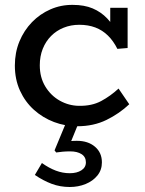

<svg xmlns="http://www.w3.org/2000/svg" viewBox="-20 -503 593 787"><path d="M296.9 14.5Q247.2 14.5 201.4 -2.8Q155.5 -20.2 119.2 -52.8Q82.9 -85.5 61.9 -131.5Q40.9 -177.6 40.9 -234.4Q40.9 -287.7 59.6 -333.1Q78.4 -378.5 111.2 -412.3Q144 -446 186.9 -464.7Q229.9 -483.5 278.2 -483Q325.6 -483 359.9 -468.5Q394.3 -453.9 419.6 -427.2Q444.9 -400.5 463.2 -363.3L431.9 -370.6V-471H503.1V-306.2L461.1 -302.7Q444.8 -335.3 422.4 -357.2Q400.1 -379.1 370.9 -390.3Q341.6 -401.4 305.1 -401.4Q270.5 -401.4 241 -389.5Q211.4 -377.7 189.5 -355.6Q167.5 -333.5 155.3 -303Q143.1 -272.4 143.1 -235.5Q143.1 -185.4 165.9 -148.1Q188.6 -110.8 225.4 -90.2Q262.2 -69.7 303.5 -69.2Q356.4 -68.3 394.6 -88.8Q432.8 -109.3 465.9 -140L509.8 -75.7Q469.5 -37.5 416.6 -11.5Q363.7 14.5 296.9 14.5ZM265.8 263.5Q226.4 263.5 191.6 250.4Q156.7 237.2 122.9 214.1L151.8 165.2Q180.7 185.8 208.8 196.4Q236.9 207 265.8 207Q295.2 207 313.6 195.1Q332.1 183.2 332.1 162.5Q332.1 140.3 314.4 128.9Q296.8 117.5 267.9 117.5Q250.5 117.5 236.9 118.8Q223.3 120 210.3 122L203.6 113.4L254.5 -9.2H306.3L271.9 75.1Q276.6 74.6 282.7 74.4Q288.7 74.2 295.4 74.2Q340.8 74.2 369.2 98.3Q397.7 122.4 397.7 162.5Q397.7 193.7 379.3 216.4Q360.8 239.1 330.9 251.3Q300.9 263.5 265.8 263.5Z"/></svg>

Font: BioRhyme ExtraBold
Style: Regular
Weight: 800
Designer: Aoife Mooney
Foundry: Aoife Mooney Type
Version: Version 1.600;gftools[0.9.33]